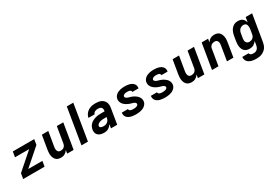

<svg xmlns="http://www.w3.org/2000/svg" viewBox="75 -1973 4950 3434"><g transform="rotate(-30 2550.0 -256.0)"><path d="M23 0 41 -110 383 -410H91L109 -520H551L533 -410L191 -110H483L465 0Z M803 8Q774 8 747.5 0Q721 -8 702 -26.5Q683 -45 672.5 -69.5Q662 -94 657.5 -121.5Q653 -149 655 -177.5Q657 -206 661 -234L709 -520H842L791 -216Q789 -203 788.5 -189.5Q788 -176 790 -163.5Q792 -151 797 -139Q802 -127 811 -118.5Q820 -110 832.5 -106Q845 -102 858 -102Q876 -102 894 -107Q912 -112 927 -124Q942 -136 951 -153.5Q960 -171 963 -189L1018 -520H1151L1065 0H932L943 -68Q931 -50 915.5 -35.5Q900 -21 881.5 -10.5Q863 0 842.5 4Q822 8 803 8Z M1227 0 1348 -735H1482L1361 0Z M1698 8Q1675 8 1653 5Q1631 2 1611 -6Q1591 -14 1575 -27.5Q1559 -41 1549 -60Q1539 -79 1537 -101.5Q1535 -124 1539 -147Q1544 -175 1558 -203Q1572 -231 1595 -252Q1618 -273 1646 -286.5Q1674 -300 1703 -308Q1732 -316 1761 -318.5Q1790 -321 1819 -321H1889L1891 -334Q1894 -353 1890.5 -370.5Q1887 -388 1875 -400Q1863 -412 1845.5 -416.5Q1828 -421 1810 -421Q1794 -421 1779 -419Q1764 -417 1749 -410Q1734 -403 1722.5 -390.5Q1711 -378 1709 -363H1581Q1585 -388 1597 -412Q1609 -436 1627.5 -456.5Q1646 -477 1669 -491Q1692 -505 1717.5 -513.5Q1743 -522 1768.5 -525Q1794 -528 1819 -528Q1849 -528 1878 -523.5Q1907 -519 1932.5 -507.5Q1958 -496 1977.5 -476.5Q1997 -457 2008.5 -431Q2020 -405 2021 -376Q2022 -347 2017 -317L1965 0H1836L1849 -80Q1837 -61 1820.5 -44Q1804 -27 1784 -14.5Q1764 -2 1742 3Q1720 8 1698 8ZM1751 -99Q1773 -99 1795 -107Q1817 -115 1833.5 -132Q1850 -149 1858.5 -170.5Q1867 -192 1871 -214H1819Q1804 -214 1790 -213.5Q1776 -213 1761.5 -210.5Q1747 -208 1732.5 -203.5Q1718 -199 1704.5 -191.5Q1691 -184 1680.5 -171.5Q1670 -159 1668 -145Q1666 -136 1669.5 -127.5Q1673 -119 1680.5 -114Q1688 -109 1696.5 -106Q1705 -103 1714 -101.5Q1723 -100 1732.5 -99.5Q1742 -99 1751 -99Z M2352 8Q2326 8 2301 5.5Q2276 3 2252 -3Q2228 -9 2206.5 -20.5Q2185 -32 2169.5 -49.5Q2154 -67 2147 -91Q2140 -115 2144 -140L2145 -147H2273V-146Q2271 -136 2275.5 -127.5Q2280 -119 2288 -114Q2296 -109 2304.5 -106Q2313 -103 2322.5 -101.5Q2332 -100 2341.5 -99.5Q2351 -99 2361 -99Q2370 -99 2379 -99.5Q2388 -100 2397.5 -101.5Q2407 -103 2416.5 -105.5Q2426 -108 2434.5 -112Q2443 -116 2450 -123.5Q2457 -131 2459 -140Q2461 -154 2454 -165Q2447 -176 2436 -182.5Q2425 -189 2413 -193Q2401 -197 2388.5 -200.5Q2376 -204 2364 -207.5Q2352 -211 2340 -215.5Q2328 -220 2316.5 -225.5Q2305 -231 2294 -237Q2283 -243 2272.5 -250Q2262 -257 2252.5 -265Q2243 -273 2235 -282Q2227 -291 2219.5 -301Q2212 -311 2207 -322.5Q2202 -334 2199 -346.5Q2196 -359 2195 -372Q2194 -385 2197 -399Q2200 -421 2213 -442Q2226 -463 2244.5 -478.5Q2263 -494 2285.5 -503.5Q2308 -513 2330.5 -518.5Q2353 -524 2376 -526Q2399 -528 2421 -528Q2446 -528 2470.5 -525.5Q2495 -523 2518.5 -516.5Q2542 -510 2562.5 -498.5Q2583 -487 2598.5 -469.5Q2614 -452 2620 -428.5Q2626 -405 2622 -380L2620 -373H2492L2493 -374Q2495 -388 2486 -398.5Q2477 -409 2465 -413.5Q2453 -418 2439.5 -419.5Q2426 -421 2412 -421Q2399 -421 2386.5 -420Q2374 -419 2361.5 -415Q2349 -411 2337 -402Q2325 -393 2323 -380Q2320 -367 2327.5 -356Q2335 -345 2345.5 -338.5Q2356 -332 2368 -327.5Q2380 -323 2392.5 -319.5Q2405 -316 2417.5 -312.5Q2430 -309 2441.5 -304.5Q2453 -300 2465 -294.5Q2477 -289 2487.5 -283Q2498 -277 2508 -270Q2518 -263 2528 -255Q2538 -247 2546.5 -238Q2555 -229 2561.5 -219Q2568 -209 2574 -197.5Q2580 -186 2582.5 -173.5Q2585 -161 2586 -148Q2587 -135 2585 -122Q2581 -98 2567.5 -77Q2554 -56 2534 -40.5Q2514 -25 2491.5 -15.5Q2469 -6 2445.5 -1Q2422 4 2398.5 6Q2375 8 2352 8Z M2952 8Q2926 8 2901 5.5Q2876 3 2852 -3Q2828 -9 2806.5 -20.5Q2785 -32 2769.5 -49.5Q2754 -67 2747 -91Q2740 -115 2744 -140L2745 -147H2873V-146Q2871 -136 2875.5 -127.5Q2880 -119 2888 -114Q2896 -109 2904.5 -106Q2913 -103 2922.5 -101.5Q2932 -100 2941.5 -99.5Q2951 -99 2961 -99Q2970 -99 2979 -99.5Q2988 -100 2997.5 -101.5Q3007 -103 3016.5 -105.5Q3026 -108 3034.5 -112Q3043 -116 3050 -123.5Q3057 -131 3059 -140Q3061 -154 3054 -165Q3047 -176 3036 -182.5Q3025 -189 3013 -193Q3001 -197 2988.5 -200.5Q2976 -204 2964 -207.5Q2952 -211 2940 -215.5Q2928 -220 2916.5 -225.5Q2905 -231 2894 -237Q2883 -243 2872.5 -250Q2862 -257 2852.5 -265Q2843 -273 2835 -282Q2827 -291 2819.5 -301Q2812 -311 2807 -322.5Q2802 -334 2799 -346.5Q2796 -359 2795 -372Q2794 -385 2797 -399Q2800 -421 2813 -442Q2826 -463 2844.5 -478.5Q2863 -494 2885.5 -503.5Q2908 -513 2930.5 -518.5Q2953 -524 2976 -526Q2999 -528 3021 -528Q3046 -528 3070.5 -525.5Q3095 -523 3118.5 -516.5Q3142 -510 3162.5 -498.5Q3183 -487 3198.5 -469.5Q3214 -452 3220 -428.5Q3226 -405 3222 -380L3220 -373H3092L3093 -374Q3095 -388 3086 -398.5Q3077 -409 3065 -413.5Q3053 -418 3039.5 -419.5Q3026 -421 3012 -421Q2999 -421 2986.5 -420Q2974 -419 2961.5 -415Q2949 -411 2937 -402Q2925 -393 2923 -380Q2920 -367 2927.5 -356Q2935 -345 2945.5 -338.5Q2956 -332 2968 -327.5Q2980 -323 2992.5 -319.5Q3005 -316 3017.5 -312.5Q3030 -309 3041.5 -304.5Q3053 -300 3065 -294.5Q3077 -289 3087.5 -283Q3098 -277 3108 -270Q3118 -263 3128 -255Q3138 -247 3146.5 -238Q3155 -229 3161.5 -219Q3168 -209 3174 -197.5Q3180 -186 3182.5 -173.5Q3185 -161 3186 -148Q3187 -135 3185 -122Q3181 -98 3167.5 -77Q3154 -56 3134 -40.5Q3114 -25 3091.5 -15.5Q3069 -6 3045.5 -1Q3022 4 2998.5 6Q2975 8 2952 8Z M3503 8Q3474 8 3447.5 0Q3421 -8 3402 -26.5Q3383 -45 3372.5 -69.5Q3362 -94 3357.5 -121.5Q3353 -149 3355 -177.5Q3357 -206 3361 -234L3409 -520H3542L3491 -216Q3489 -203 3488.5 -189.5Q3488 -176 3490 -163.5Q3492 -151 3497 -139Q3502 -127 3511 -118.5Q3520 -110 3532.5 -106Q3545 -102 3558 -102Q3576 -102 3594 -107Q3612 -112 3627 -124Q3642 -136 3651 -153.5Q3660 -171 3663 -189L3718 -520H3851L3765 0H3632L3643 -68Q3631 -50 3615.5 -35.5Q3600 -21 3581.5 -10.5Q3563 0 3542.5 4Q3522 8 3503 8Z M3923 0 4009 -520H4142L4131 -452Q4143 -470 4158 -484.5Q4173 -499 4192 -509.5Q4211 -520 4231 -524Q4251 -528 4270 -528Q4299 -528 4325.5 -520Q4352 -512 4371 -493.5Q4390 -475 4400.5 -450.5Q4411 -426 4415.5 -398.5Q4420 -371 4418.5 -342.5Q4417 -314 4412 -286L4365 0H4232L4282 -304Q4284 -317 4285 -330.5Q4286 -344 4284 -356.5Q4282 -369 4277 -381Q4272 -393 4263 -401.5Q4254 -410 4241.5 -414Q4229 -418 4216 -418Q4198 -418 4179.5 -413Q4161 -408 4146 -396Q4131 -384 4122 -366.5Q4113 -349 4111 -331L4056 0Z M4716 223Q4690 223 4664.5 220.5Q4639 218 4615 211Q4591 204 4569.5 192Q4548 180 4533 161.5Q4518 143 4511.5 118.5Q4505 94 4509 68H4641Q4640 82 4649.5 91.5Q4659 101 4672 105.5Q4685 110 4698 111.5Q4711 113 4725 113Q4744 113 4763.5 105.5Q4783 98 4797 83Q4811 68 4819 49Q4827 30 4830 11L4843 -69Q4830 -51 4814 -36Q4798 -21 4779.5 -10.5Q4761 0 4740 4Q4719 8 4699 8Q4670 8 4643 0Q4616 -8 4596.5 -26Q4577 -44 4565.5 -68.5Q4554 -93 4550 -120.5Q4546 -148 4547.5 -176.5Q4549 -205 4553 -234L4570 -334Q4574 -358 4581 -381Q4588 -404 4599 -426.5Q4610 -449 4627 -468.5Q4644 -488 4664.5 -502Q4685 -516 4709.5 -522Q4734 -528 4757 -528Q4783 -528 4807.5 -522Q4832 -516 4851 -501.5Q4870 -487 4882 -466Q4894 -445 4902 -422L4918 -520H5051L4960 29Q4955 56 4945.5 83Q4936 110 4918.5 133.5Q4901 157 4877 175Q4853 193 4826 204Q4799 215 4771.5 219Q4744 223 4716 223ZM4754 -102Q4772 -102 4790.5 -107Q4809 -112 4825 -124Q4841 -136 4850.5 -153.5Q4860 -171 4863 -189L4880 -289Q4882 -304 4883 -318.5Q4884 -333 4882 -347Q4880 -361 4875.5 -374.5Q4871 -388 4862 -398Q4853 -408 4840 -413Q4827 -418 4812 -418Q4792 -418 4772 -411Q4752 -404 4736.5 -389.5Q4721 -375 4712 -355.5Q4703 -336 4700 -316L4683 -216Q4680 -196 4680.5 -175.5Q4681 -155 4690 -138Q4699 -121 4716.5 -111.5Q4734 -102 4754 -102Z"/></g></svg>

Font: Iosevka Aile Extrabold
Style: Italic
Weight: 800
Italic angle: -9°
Designer: Belleve Invis
Foundry: Belleve Invis
Version: Version 31.1.0; ttfautohint (v1.8.4)